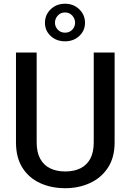

<svg xmlns="http://www.w3.org/2000/svg" viewBox="-20 -990 691 1020"><path d="M588.9 -710.9V-233.9Q588.9 -152.8 553.2 -98.9Q517.6 -44.9 458 -17.6Q398.4 9.8 326.7 9.8Q252 9.8 192.6 -17.6Q133.3 -44.9 99.1 -98.9Q64.9 -152.8 64.9 -233.9V-710.9H174.8V-233.9Q174.8 -180.7 193.6 -146.5Q212.4 -112.3 246.6 -95.7Q280.8 -79.1 326.7 -79.1Q373 -79.1 407 -95.7Q440.9 -112.3 459.5 -146.5Q478 -180.7 478 -233.9V-710.9ZM325.7 -770.5Q279.8 -770.5 249.3 -798.8Q218.8 -827.1 218.8 -869.1Q218.8 -911.1 249.3 -940.7Q279.8 -970.2 325.7 -970.2Q370.6 -970.2 401.1 -940.7Q431.6 -911.1 431.6 -869.1Q431.6 -827.1 401.1 -798.8Q370.6 -770.5 325.7 -770.5ZM325.7 -816.4Q349.1 -816.4 364 -832.3Q378.9 -848.1 378.9 -869.1Q378.9 -890.6 364 -907.2Q349.1 -923.8 325.7 -923.8Q301.8 -923.8 286.9 -907.2Q272 -890.6 272 -869.1Q272 -848.6 286.9 -832.5Q301.8 -816.4 325.7 -816.4Z"/></svg>

Font: Heebo Medium
Style: Regular
Weight: 500
Designer: Oded Ezer
Foundry: Ezer Type House
Version: Version 3.100